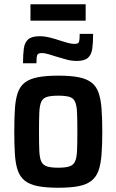

<svg xmlns="http://www.w3.org/2000/svg" viewBox="-20 -873 546 901"><path d="M254 8Q196 8 157.5 0.5Q119 -7 96.5 -25Q74 -43 63.5 -73Q53 -103 50 -148Q47 -193 47 -255Q47 -318 50 -363Q53 -408 63.5 -438Q74 -468 96.5 -485.5Q119 -503 157.5 -510.5Q196 -518 254 -518Q312 -518 349.5 -510.5Q387 -503 409.5 -485.5Q432 -468 442.5 -438Q453 -408 456.5 -363Q460 -318 460 -255Q460 -193 456.5 -148Q453 -103 442.5 -73Q432 -43 409.5 -25Q387 -7 349.5 0.5Q312 8 254 8ZM253 -86Q287 -86 305.5 -92Q324 -98 332 -115Q340 -132 341.5 -166Q343 -200 343 -255Q343 -312 341.5 -345.5Q340 -379 332 -396Q324 -413 305.5 -418.5Q287 -424 253 -424Q220 -424 201 -418.5Q182 -413 174 -396Q166 -379 164.5 -345.5Q163 -312 163 -255Q163 -199 164.5 -165Q166 -131 174 -114.5Q182 -98 201 -92Q220 -86 253 -86ZM88 -576Q88 -619 92 -646.5Q96 -674 112.5 -688.5Q129 -703 166 -703Q189 -703 215 -696.5Q241 -690 264 -682Q282 -676 299 -671.5Q316 -667 330 -667Q348 -667 351 -677Q354 -687 354 -714H417Q417 -673 413 -644.5Q409 -616 392.5 -601.5Q376 -587 340 -587Q315 -587 290.5 -594Q266 -601 242 -608Q224 -614 206.5 -619Q189 -624 176 -624Q158 -624 154.5 -614Q151 -604 151 -576ZM123 -776V-853H382V-776Z"/></svg>

Font: Saira SemiCondensed SemiBold
Style: Regular
Weight: 600
Width: 4
Designer: Hector Gatti with collaboration of the Omnibus-Type team
Foundry: Omnibus-Type
Version: Version 1.101